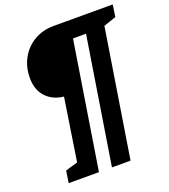

<svg xmlns="http://www.w3.org/2000/svg" viewBox="-155 -816 969 1098"><g transform="rotate(-20 329.5 -267.0)"><path d="M72.8 170 84 97 178.1 69.4 155.1 98.5 220 -323.9 242.5 -303.2Q164.6 -303.2 117.2 -347.7Q69.8 -392.2 69.8 -469.9Q69.8 -537.8 99.4 -590.6Q129 -643.5 180.9 -673.9Q232.7 -704.3 300 -704.3H659.1L648.3 -631.3L554.9 -599.6L576.5 -630.1L449.3 170H336.2L463.7 -632.6L477.9 -599.3L356.4 -599L384.5 -633.3L257 170Z"/></g></svg>

Font: Bitter Thin
Style: Italic
Weight: 100
Italic angle: -9°
Designer: Sol Matas, and Bitter project Authors
Foundry: Sol Matas
Version: Version 2.002